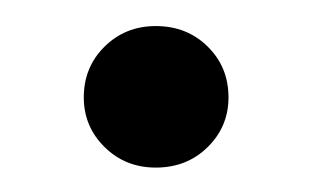

<svg xmlns="http://www.w3.org/2000/svg" viewBox="-20 -249 246 151"><path d="M102.5 -117.2Q78.6 -117.2 62.3 -133.3Q45.9 -149.4 45.9 -172.4Q45.9 -196.3 62.3 -212.4Q78.6 -228.5 102.5 -228.5Q127 -228.5 143.3 -212.4Q159.7 -196.3 159.7 -172.4Q159.7 -149.4 143.3 -133.3Q127 -117.2 102.5 -117.2Z"/></svg>

Font: Lateef
Style: Regular
Weight: 400
Designer: SIL International
Foundry: SIL International
Version: Version 4.200